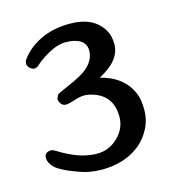

<svg xmlns="http://www.w3.org/2000/svg" viewBox="-79 -533 553 607"><g transform="rotate(-15 197.5 -229.0)"><path d="M240.2 -367.2Q240.2 -389.2 222.7 -400.4Q205.1 -411.6 174.8 -411.6Q148.9 -411.6 119.4 -395.5Q89.8 -379.4 69.3 -359.9L60.1 -356.4Q51.3 -356.4 43.9 -363.3Q36.6 -370.1 36.6 -378.9L38.1 -386.7V-387.7Q62 -422.9 104.2 -443.8Q146.5 -464.8 201.7 -464.8Q282.2 -464.8 312 -410.6Q322.3 -392.6 322.3 -366.2Q322.3 -312.5 250 -275.4Q326.7 -256.3 351.6 -194.3Q359.9 -174.3 359.9 -141.6Q359.9 -107.9 345 -79.6Q330.1 -51.3 306.6 -32.2Q256.8 7.3 182.1 7.3Q141.1 7.3 105 -6.8Q89.4 -12.7 81.1 -16.1Q72.8 -19.5 59.1 -26.6Q45.4 -33.7 38.3 -39.8Q31.2 -45.9 25.6 -55.2Q20 -64.5 20 -74.2Q20 -93.3 42.5 -93.3Q47.9 -93.3 59.6 -85.9Q73.2 -77.1 89.4 -69.3Q136.7 -45.4 181.2 -45.4Q219.7 -45.4 249 -73.7Q278.3 -102.1 278.3 -140.1Q278.3 -207 220.2 -227.5Q202.6 -233.9 187.5 -233.9Q173.8 -233.9 154.1 -227.3Q134.3 -220.7 125 -220.7Q115.7 -220.7 109.6 -228.5Q103.5 -236.3 103.5 -246.1L110.4 -259.3Q120.6 -264.6 145 -275.1Q169.4 -285.6 187 -295.2Q204.6 -304.7 216.8 -316.4Q240.2 -338.9 240.2 -367.2Z"/></g></svg>

Font: Corben
Style: Regular
Weight: 400
Designer: vernon adams
Foundry: vernon adams
Version: Version 1.100